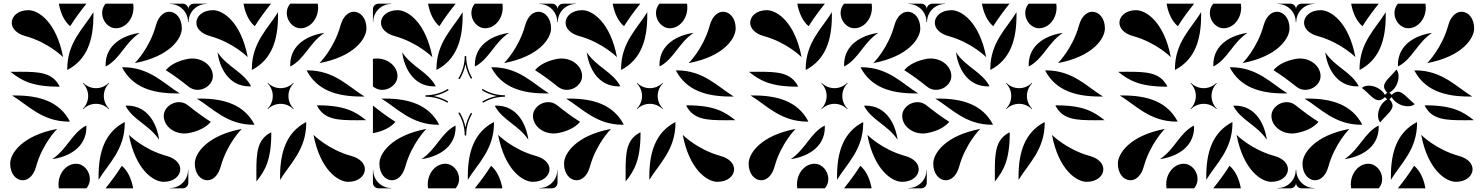

<svg xmlns="http://www.w3.org/2000/svg" viewBox="-20 -1020 8040 1040"><path d="M45.5 -502.8C131.5 -450.6 208.3 -361.5 352.9 -361.2L358.8 -361.7C302.6 -470.3 193.4 -502.5 64.6 -502.9C57.9 -502.9 52.2 -502.9 45.5 -502.8ZM37.1 -631C95.5 -584.1 153 -550.8 297.6 -550.5L303.4 -551C265.5 -627.6 192.2 -631.3 89.4 -631.3C78.7 -631.3 67.6 -631.2 56.3 -631.2C49.9 -631.2 43.6 -631.2 37.1 -631ZM263 -158C342 -169 448 -215 448 -332L447 -340C369 -299.2 344 -212 263 -158ZM297 -21.5C297 -14.5 297.5 -7.3 298.7 0H448.2C461.2 -15.4 466.8 -33.1 466.8 -50.5C466.8 -92.7 433.8 -133 392 -133C340 -133 297 -82.6 297 -21.5ZM514 -46C566 -132 655.5 -208.3 655.8 -352.9L655.3 -358.8C546.7 -302.6 514 -194 514 -65ZM551.8 0H701.3C691.8 -52.2 671.3 -95.5 640 -122C611.3 -76.7 581.1 -36.6 551.8 0ZM552 -668 553 -660C631 -700.8 656 -788 737 -842C658 -831 552 -785 552 -668ZM533.2 -949.5C533.2 -907.3 566.2 -867 608 -867C660 -867 703 -917.4 703 -978.5C703 -985.6 702.5 -992.7 701.3 -1000H551.8C538.8 -984.7 533.2 -966.9 533.2 -949.5ZM344.2 -647.1 344.7 -641.2C453.3 -697.4 486 -806 486 -935V-954C434 -868 344.5 -791.7 344.2 -647.1ZM298.7 -1000C308.2 -947.8 328.7 -904.5 360 -878C388.6 -923.3 418.9 -963.4 448.2 -1000ZM660 -447C700.8 -369 788 -344 842 -263C831 -342 785 -448 668 -448ZM867 -392C867 -340 917.4 -297 978.5 -297C985.6 -297 992.7 -297.5 1000 -298.7V-448.2C984.7 -461.2 966.9 -466.8 949.5 -466.8C907.3 -466.8 867 -433.8 867 -392ZM641.2 -655.3C697.4 -546.7 806 -514 935 -514H954C868 -566 791.7 -655.5 647.1 -655.8ZM878 -640C923.3 -611.3 963.4 -581.1 1000 -551.8V-701.3C947.8 -691.8 904.5 -671.3 878 -640ZM678.2 -289.5C714.2 -99.5 811.6 -35.1 866.2 -35.1C922.5 -35.1 956.4 -68.1 956.4 -103C956.4 -131.5 933.8 -161.3 882.2 -175.5C756.5 -210.2 678.2 -289.5 678.2 -289.5ZM901.2 0H970C986.6 0 1000 -13.4 1000 -30V-98.8H998.5C998.5 -45.1 954.9 -1.5 901.2 -1.5ZM710.5 -678.3C900.5 -714.3 964.9 -811.6 964.9 -866.2C964.9 -922.5 931.9 -956.4 897 -956.4C868.5 -956.4 838.7 -933.8 824.5 -882.3C789.8 -756.6 710.5 -678.3 710.5 -678.3ZM901.2 -998.5C954.9 -998.5 998.5 -954.9 998.5 -901.3H1000V-970C1000 -986.6 986.6 -1000 970 -1000H901.2ZM429.1 -431.2 431.2 -429.1C450.2 -448.1 475.1 -457.6 500 -457.6C524.9 -457.6 549.8 -448.1 568.8 -429.1L570.9 -431.2C551.9 -450.2 542.4 -475.1 542.4 -500C542.4 -524.9 551.9 -549.8 570.9 -568.8L568.8 -570.9C549.8 -551.9 524.9 -542.4 500 -542.4C475.1 -542.4 450.2 -551.9 431.2 -570.9L429.1 -568.8C448.1 -549.8 457.6 -524.9 457.6 -500C457.6 -475.1 448.1 -450.2 429.1 -431.2ZM43.6 -897C43.6 -868.5 66.2 -838.7 117.8 -824.5C243.4 -789.8 321.8 -710.5 321.8 -710.5C285.8 -900.5 188.4 -964.9 133.8 -964.9C77.5 -964.9 43.6 -931.9 43.6 -897ZM35.1 -133.8C35.1 -77.5 68.1 -43.6 103 -43.6C131.5 -43.6 161.3 -66.2 175.5 -117.7C210.2 -243.4 289.5 -321.7 289.5 -321.7C99.5 -285.7 35.1 -188.4 35.1 -133.8Z M1678.2 -289.5C1714.2 -99.5 1811.6 -35.1 1866.2 -35.1C1922.5 -35.1 1956.4 -68.1 1956.4 -103C1956.4 -131.5 1933.8 -161.3 1882.2 -175.5C1756.5 -210.2 1678.2 -289.5 1678.2 -289.5ZM1641.2 -638.3C1697.4 -529.7 1806.6 -497.5 1935.4 -497.1C1942.1 -497.1 1947.8 -497.1 1954.5 -497.2C1868.5 -549.4 1791.7 -638.5 1647.1 -638.8ZM1696.6 -449C1734.5 -372.4 1807.8 -368.7 1910.6 -368.7C1921.3 -368.7 1932.4 -368.8 1943.7 -368.8C1950.1 -368.8 1956.4 -368.8 1962.9 -369C1904.5 -415.9 1847 -449.2 1702.4 -449.5ZM1497.1 -64.6C1497.1 -57.9 1497.1 -52.2 1497.2 -45.5C1549.4 -131.5 1638.5 -208.3 1638.8 -352.9L1638.3 -358.8C1529.7 -302.6 1497.5 -193.4 1497.1 -64.6ZM1368.7 -89.4C1368.7 -78.7 1368.8 -67.6 1368.8 -56.3C1368.8 -49.9 1368.8 -43.6 1369 -37.1C1415.9 -95.5 1449.2 -153 1449.5 -297.6L1449 -303.4C1372.4 -265.5 1368.7 -192.2 1368.7 -89.4ZM1552 -668 1553 -660C1631 -700.8 1656 -788 1737 -842C1658 -831 1552 -785 1552 -668ZM1533.2 -949.5C1533.2 -907.3 1566.2 -867 1608 -867C1660 -867 1703 -917.4 1703 -978.5C1703 -985.6 1702.5 -992.7 1701.3 -1000H1551.8C1538.8 -984.7 1533.2 -966.9 1533.2 -949.5ZM1344.2 -647.1 1344.7 -641.2C1453.3 -697.4 1486 -806 1486 -935V-954C1434 -868 1344.5 -791.7 1344.2 -647.1ZM1298.7 -1000C1308.2 -947.8 1328.7 -904.5 1360 -878C1388.6 -923.3 1418.9 -963.4 1448.2 -1000ZM1158 -737C1169 -658 1215 -552 1332 -552L1340 -553C1299.2 -631 1212 -656 1158 -737ZM1000 -551.8C1015.4 -538.8 1033.1 -533.2 1050.5 -533.2C1092.7 -533.2 1133 -566.2 1133 -608C1133 -660 1082.6 -703.1 1021.5 -703.1C1014.4 -703.1 1007.3 -702.5 1000 -701.3ZM1046 -486C1132 -434 1208.3 -344.5 1352.9 -344.2L1358.8 -344.7C1302.6 -453.3 1194 -486 1065 -486ZM1000 -298.7C1052.2 -308.2 1095.5 -328.7 1122 -360C1076.7 -388.7 1036.6 -418.9 1000 -448.2ZM1043.6 -897C1043.6 -868.5 1066.2 -838.7 1117.8 -824.5C1243.4 -789.8 1321.8 -710.5 1321.8 -710.5C1285.8 -900.5 1188.4 -964.9 1133.8 -964.9C1077.5 -964.9 1043.6 -931.9 1043.6 -897ZM1000 -901.3H1001.5C1001.5 -954.9 1045.1 -998.5 1098.8 -998.5V-1000H1030C1013.4 -1000 1000 -986.6 1000 -970ZM1429.1 -431.2 1431.2 -429.1C1450.2 -448.1 1475.1 -457.6 1500 -457.6C1524.9 -457.6 1549.8 -448.1 1568.8 -429.1L1570.9 -431.2C1551.9 -450.2 1542.4 -475.1 1542.4 -500C1542.4 -524.9 1551.9 -549.8 1570.9 -568.8L1568.8 -570.9C1549.8 -551.9 1524.9 -542.4 1500 -542.4C1475.1 -542.4 1450.2 -551.9 1431.2 -570.9L1429.1 -568.8C1448.1 -549.8 1457.6 -524.9 1457.6 -500C1457.6 -475.1 1448.1 -450.2 1429.1 -431.2ZM1710.5 -678.2C1900.5 -714.2 1964.9 -811.6 1964.9 -866.2C1964.9 -922.5 1931.9 -956.4 1897 -956.4C1868.5 -956.4 1838.7 -933.7 1824.5 -882.2C1789.8 -756.5 1710.5 -678.2 1710.5 -678.2ZM1035.1 -133.8C1035.1 -77.5 1068.1 -43.6 1103 -43.6C1131.5 -43.6 1161.3 -66.2 1175.5 -117.7C1210.2 -243.4 1289.5 -321.7 1289.5 -321.7C1099.5 -285.7 1035.1 -188.4 1035.1 -133.8Z M2263 -158C2342 -169 2448 -215 2448 -332L2447 -340C2369 -299.2 2344 -212 2263 -158ZM2297 -21.5C2297 -14.5 2297.5 -7.3 2298.7 0H2448.2C2461.2 -15.4 2466.8 -33.1 2466.8 -50.5C2466.8 -92.7 2433.8 -133 2392 -133C2340 -133 2297 -82.6 2297 -21.5ZM2514 -46C2566 -132 2655.5 -208.3 2655.8 -352.9L2655.3 -358.8C2546.7 -302.6 2514 -194 2514 -65ZM2551.8 0H2701.3C2691.8 -52.2 2671.3 -95.5 2640 -122C2611.3 -76.7 2581.1 -36.6 2551.8 0ZM2552 -668 2553 -660C2631 -700.8 2656 -788 2737 -842C2658 -831 2552 -785 2552 -668ZM2533.2 -949.5C2533.2 -907.3 2566.2 -867 2608 -867C2660 -867 2703 -917.4 2703 -978.5C2703 -985.6 2702.5 -992.7 2701.3 -1000H2551.8C2538.8 -984.7 2533.2 -966.9 2533.2 -949.5ZM2344.2 -647.1 2344.7 -641.2C2453.3 -697.4 2486 -806 2486 -935V-954C2434 -868 2344.5 -791.7 2344.2 -647.1ZM2298.7 -1000C2308.2 -947.8 2328.7 -904.5 2360 -878C2388.6 -923.3 2418.9 -963.4 2448.2 -1000ZM2660 -447C2700.8 -369 2788 -344 2842 -263C2831 -342 2785 -448 2668 -448ZM2867 -392C2867 -340 2917.4 -297 2978.5 -297C2985.6 -297 2992.7 -297.5 3000 -298.7V-448.2C2984.7 -461.2 2966.9 -466.8 2949.5 -466.8C2907.3 -466.8 2867 -433.8 2867 -392ZM2641.2 -655.3C2697.4 -546.7 2806 -514 2935 -514H2954C2868 -566 2791.7 -655.5 2647.1 -655.8ZM2878 -640C2923.3 -611.3 2963.4 -581.1 3000 -551.8V-701.3C2947.8 -691.8 2904.5 -671.3 2878 -640ZM2158 -737C2169 -658 2215 -552 2332 -552L2340 -553C2299.2 -631 2212 -656 2158 -737ZM2000 -551.8C2015.4 -538.8 2033.1 -533.2 2050.5 -533.2C2092.7 -533.2 2133 -566.2 2133 -608C2133 -660 2082.6 -703.1 2021.5 -703.1C2014.4 -703.1 2007.3 -702.5 2000 -701.3ZM2046 -486C2132 -434 2208.3 -344.5 2352.9 -344.2L2358.8 -344.7C2302.6 -453.3 2194 -486 2065 -486ZM2000 -298.7C2052.2 -308.2 2095.5 -328.7 2122 -360C2076.7 -388.7 2036.6 -418.9 2000 -448.2ZM2678.2 -289.5C2714.2 -99.5 2811.6 -35.1 2866.2 -35.1C2922.5 -35.1 2956.4 -68.1 2956.4 -103C2956.4 -131.5 2933.8 -161.3 2882.2 -175.5C2756.5 -210.2 2678.2 -289.5 2678.2 -289.5ZM2901.2 0H2970C2986.6 0 3000 -13.4 3000 -30V-98.8H2998.5C2998.5 -45.1 2954.9 -1.5 2901.2 -1.5ZM2710.5 -678.3C2900.5 -714.3 2964.9 -811.6 2964.9 -866.2C2964.9 -922.5 2931.9 -956.4 2897 -956.4C2868.5 -956.4 2838.7 -933.8 2824.5 -882.3C2789.8 -756.6 2710.5 -678.3 2710.5 -678.3ZM2901.2 -998.5C2954.9 -998.5 2998.5 -954.9 2998.5 -901.3H3000V-970C3000 -986.6 2986.6 -1000 2970 -1000H2901.2ZM2043.6 -897C2043.6 -868.5 2066.2 -838.7 2117.8 -824.5C2243.4 -789.8 2321.8 -710.5 2321.8 -710.5C2285.8 -900.5 2188.4 -964.9 2133.8 -964.9C2077.5 -964.9 2043.6 -931.9 2043.6 -897ZM2000 -901.3H2001.5C2001.5 -954.9 2045.1 -998.5 2098.8 -998.5V-1000H2030C2013.4 -1000 2000 -986.6 2000 -970ZM2035.1 -133.8C2035.1 -77.5 2068.1 -43.6 2103 -43.6C2131.5 -43.6 2161.3 -66.3 2175.5 -117.8C2210.2 -243.5 2289.5 -321.8 2289.5 -321.8C2099.5 -285.8 2035.1 -188.4 2035.1 -133.8ZM2000 -30C2000 -13.4 2013.4 0 2030 0H2098.8V-1.5C2045.1 -1.5 2001.5 -45.1 2001.5 -98.8H2000ZM2462.3 -594.2 2470.3 -591.9C2485.2 -616.2 2495.8 -643.4 2501.2 -672.4C2506.4 -644 2516.7 -617.3 2531.1 -593.3L2537.7 -597.6C2517 -632.2 2505.2 -672.8 2505.2 -716.2H2497.2C2497.2 -671.4 2484.4 -629.6 2462.3 -594.2ZM2462.3 -408.2C2484.4 -372.7 2497.2 -330.9 2497.2 -286.2H2505.2C2505.2 -329.6 2517 -370.1 2537.7 -404.7L2531.1 -409C2516.7 -385.1 2506.4 -358.4 2501.2 -329.9C2495.8 -358.9 2485.2 -386.1 2470.3 -410.4ZM2590.7 -530.8C2615.1 -516 2642.2 -505.4 2671.2 -500C2642.8 -494.7 2616.1 -484.4 2592.2 -470.1L2596.4 -463.5C2631.1 -484.2 2671.6 -496 2715 -496V-504C2670.2 -504 2628.4 -516.8 2593 -538.8ZM2285 -496C2328.4 -496 2368.9 -484.2 2403.6 -463.5L2407.8 -470.1C2383.9 -484.4 2357.2 -494.7 2328.8 -500C2357.8 -505.4 2384.9 -516 2409.3 -530.8L2407 -538.8C2371.6 -516.8 2329.8 -504 2285 -504Z M3678.2 -289.5C3714.2 -99.5 3811.6 -35.1 3866.2 -35.1C3922.5 -35.1 3956.4 -68.1 3956.4 -103C3956.4 -131.5 3933.8 -161.3 3882.2 -175.5C3756.5 -210.2 3678.2 -289.5 3678.2 -289.5ZM3641.2 -638.3C3697.4 -529.7 3806.6 -497.5 3935.4 -497.1C3942.1 -497.1 3947.8 -497.1 3954.5 -497.2C3868.5 -549.4 3791.7 -638.5 3647.1 -638.8ZM3696.6 -449C3734.5 -372.4 3807.8 -368.7 3910.6 -368.7C3921.3 -368.7 3932.4 -368.8 3943.7 -368.8C3950.1 -368.8 3956.4 -368.8 3962.9 -369C3904.5 -415.9 3847 -449.2 3702.4 -449.5ZM3497.1 -64.6C3497.1 -57.9 3497.1 -52.2 3497.2 -45.5C3549.4 -131.5 3638.5 -208.3 3638.8 -352.9L3638.3 -358.8C3529.7 -302.6 3497.5 -193.4 3497.1 -64.6ZM3368.7 -89.4C3368.7 -78.7 3368.8 -67.6 3368.8 -56.3C3368.8 -49.9 3368.8 -43.6 3369 -37.1C3415.9 -95.5 3449.2 -153 3449.5 -297.6L3449 -303.4C3372.4 -265.5 3368.7 -192.2 3368.7 -89.4ZM3552 -668 3553 -660C3631 -700.8 3656 -788 3737 -842C3658 -831 3552 -785 3552 -668ZM3533.2 -949.5C3533.2 -907.3 3566.2 -867 3608 -867C3660 -867 3703 -917.4 3703 -978.5C3703 -985.6 3702.5 -992.7 3701.3 -1000H3551.8C3538.8 -984.7 3533.2 -966.9 3533.2 -949.5ZM3344.2 -647.1 3344.7 -641.2C3453.3 -697.4 3486 -806 3486 -935V-954C3434 -868 3344.5 -791.7 3344.2 -647.1ZM3298.7 -1000C3308.2 -947.8 3328.7 -904.5 3360 -878C3388.6 -923.3 3418.9 -963.4 3448.2 -1000ZM3158 -737C3169 -658 3215 -552 3332 -552L3340 -553C3299.2 -631 3212 -656 3158 -737ZM3000 -551.8C3015.4 -538.8 3033.1 -533.2 3050.5 -533.2C3092.7 -533.2 3133 -566.2 3133 -608C3133 -660 3082.6 -703.1 3021.5 -703.1C3014.4 -703.1 3007.3 -702.5 3000 -701.3ZM3046 -486C3132 -434 3208.3 -344.5 3352.9 -344.2L3358.8 -344.7C3302.6 -453.3 3194 -486 3065 -486ZM3000 -298.7C3052.2 -308.2 3095.5 -328.7 3122 -360C3076.7 -388.7 3036.6 -418.9 3000 -448.2ZM3043.6 -897C3043.6 -868.5 3066.2 -838.7 3117.8 -824.5C3243.4 -789.8 3321.8 -710.5 3321.8 -710.5C3285.8 -900.5 3188.4 -964.9 3133.8 -964.9C3077.5 -964.9 3043.6 -931.9 3043.6 -897ZM3000 -901.3H3001.5C3001.5 -954.9 3045.1 -998.5 3098.8 -998.5V-1000H3030C3013.4 -1000 3000 -986.6 3000 -970ZM3429.1 -431.2 3431.2 -429.1C3450.2 -448.1 3475.1 -457.6 3500 -457.6C3524.9 -457.6 3549.8 -448.1 3568.8 -429.1L3570.9 -431.2C3551.9 -450.2 3542.4 -475.1 3542.4 -500C3542.4 -524.9 3551.9 -549.8 3570.9 -568.8L3568.8 -570.9C3549.8 -551.9 3524.9 -542.4 3500 -542.4C3475.1 -542.4 3450.2 -551.9 3431.2 -570.9L3429.1 -568.8C3448.1 -549.8 3457.6 -524.9 3457.6 -500C3457.6 -475.1 3448.1 -450.2 3429.1 -431.2ZM3710.5 -678.2C3900.5 -714.2 3964.9 -811.6 3964.9 -866.2C3964.9 -922.5 3931.9 -956.4 3897 -956.4C3868.5 -956.4 3838.7 -933.7 3824.5 -882.2C3789.8 -756.5 3710.5 -678.2 3710.5 -678.2ZM3035.1 -133.8C3035.1 -77.5 3068.1 -43.6 3103 -43.6C3131.5 -43.6 3161.3 -66.2 3175.5 -117.7C3210.2 -243.4 3289.5 -321.7 3289.5 -321.7C3099.5 -285.7 3035.1 -188.4 3035.1 -133.8Z M4045.5 -502.8C4131.5 -450.6 4208.3 -361.5 4352.9 -361.2L4358.8 -361.7C4302.6 -470.3 4193.4 -502.5 4064.6 -502.9C4057.9 -502.9 4052.2 -502.9 4045.5 -502.8ZM4037.1 -631C4095.5 -584.1 4153 -550.8 4297.6 -550.5L4303.4 -551C4265.5 -627.6 4192.2 -631.3 4089.4 -631.3C4078.7 -631.3 4067.6 -631.2 4056.3 -631.2C4049.9 -631.2 4043.6 -631.2 4037.1 -631ZM4263 -158C4342 -169 4448 -215 4448 -332L4447 -340C4369 -299.2 4344 -212 4263 -158ZM4297 -21.5C4297 -14.5 4297.5 -7.3 4298.7 0H4448.2C4461.2 -15.4 4466.8 -33.1 4466.8 -50.5C4466.8 -92.7 4433.8 -133 4392 -133C4340 -133 4297 -82.6 4297 -21.5ZM4514 -46C4566 -132 4655.5 -208.3 4655.8 -352.9L4655.3 -358.8C4546.7 -302.6 4514 -194 4514 -65ZM4551.8 0H4701.3C4691.8 -52.2 4671.3 -95.5 4640 -122C4611.3 -76.7 4581.1 -36.6 4551.8 0ZM4552 -668 4553 -660C4631 -700.8 4656 -788 4737 -842C4658 -831 4552 -785 4552 -668ZM4533.2 -949.5C4533.2 -907.3 4566.2 -867 4608 -867C4660 -867 4703 -917.4 4703 -978.5C4703 -985.6 4702.5 -992.7 4701.3 -1000H4551.8C4538.8 -984.7 4533.2 -966.9 4533.2 -949.5ZM4344.2 -647.1 4344.7 -641.2C4453.3 -697.4 4486 -806 4486 -935V-954C4434 -868 4344.5 -791.7 4344.2 -647.1ZM4298.7 -1000C4308.2 -947.8 4328.7 -904.5 4360 -878C4388.6 -923.3 4418.9 -963.4 4448.2 -1000ZM4660 -447C4700.8 -369 4788 -344 4842 -263C4831 -342 4785 -448 4668 -448ZM4867 -392C4867 -340 4917.4 -297 4978.5 -297C4985.6 -297 4992.7 -297.5 5000 -298.7V-448.2C4984.7 -461.2 4966.9 -466.8 4949.5 -466.8C4907.3 -466.8 4867 -433.8 4867 -392ZM4641.2 -655.3C4697.4 -546.7 4806 -514 4935 -514H4954C4868 -566 4791.7 -655.5 4647.1 -655.8ZM4878 -640C4923.3 -611.3 4963.4 -581.1 5000 -551.8V-701.3C4947.8 -691.8 4904.5 -671.3 4878 -640ZM4678.2 -289.5C4714.2 -99.5 4811.6 -35.1 4866.2 -35.1C4922.5 -35.1 4956.4 -68.1 4956.4 -103C4956.4 -131.5 4933.8 -161.3 4882.2 -175.5C4756.5 -210.2 4678.2 -289.5 4678.2 -289.5ZM4901.2 0H4970C4986.6 0 5000 -13.4 5000 -30V-98.8H4998.5C4998.5 -45.1 4954.9 -1.5 4901.2 -1.5ZM4710.5 -678.3C4900.5 -714.3 4964.9 -811.6 4964.9 -866.2C4964.9 -922.5 4931.9 -956.4 4897 -956.4C4868.5 -956.4 4838.7 -933.8 4824.5 -882.3C4789.8 -756.6 4710.5 -678.3 4710.5 -678.3ZM4901.2 -998.5C4954.9 -998.5 4998.5 -954.9 4998.5 -901.3H5000V-970C5000 -986.6 4986.6 -1000 4970 -1000H4901.2ZM4429.1 -431.2 4431.2 -429.1C4450.2 -448.1 4475.1 -457.6 4500 -457.6C4524.9 -457.6 4549.8 -448.1 4568.8 -429.1L4570.9 -431.2C4551.9 -450.2 4542.4 -475.1 4542.4 -500C4542.4 -524.9 4551.9 -549.8 4570.9 -568.8L4568.8 -570.9C4549.8 -551.9 4524.9 -542.4 4500 -542.4C4475.1 -542.4 4450.2 -551.9 4431.2 -570.9L4429.1 -568.8C4448.1 -549.8 4457.6 -524.9 4457.6 -500C4457.6 -475.1 4448.1 -450.2 4429.1 -431.2ZM4043.6 -897C4043.6 -868.5 4066.2 -838.7 4117.8 -824.5C4243.4 -789.8 4321.8 -710.5 4321.8 -710.5C4285.8 -900.5 4188.4 -964.9 4133.8 -964.9C4077.5 -964.9 4043.6 -931.9 4043.6 -897ZM4035.1 -133.8C4035.1 -77.5 4068.1 -43.6 4103 -43.6C4131.5 -43.6 4161.3 -66.2 4175.5 -117.7C4210.2 -243.4 4289.5 -321.7 4289.5 -321.7C4099.5 -285.7 4035.1 -188.4 4035.1 -133.8Z M5678.2 -289.5C5714.2 -99.5 5811.6 -35.1 5866.2 -35.1C5922.5 -35.1 5956.4 -68.1 5956.4 -103C5956.4 -131.5 5933.8 -161.3 5882.2 -175.5C5756.5 -210.2 5678.2 -289.5 5678.2 -289.5ZM5641.2 -638.3C5697.4 -529.7 5806.6 -497.5 5935.4 -497.1C5942.1 -497.1 5947.8 -497.1 5954.5 -497.2C5868.5 -549.4 5791.7 -638.5 5647.1 -638.8ZM5696.6 -449C5734.5 -372.4 5807.8 -368.7 5910.6 -368.7C5921.3 -368.7 5932.4 -368.8 5943.7 -368.8C5950.1 -368.8 5956.4 -368.8 5962.9 -369C5904.5 -415.9 5847 -449.2 5702.4 -449.5ZM5497.1 -64.6C5497.1 -57.9 5497.1 -52.2 5497.2 -45.5C5549.4 -131.5 5638.5 -208.3 5638.8 -352.9L5638.3 -358.8C5529.7 -302.6 5497.5 -193.4 5497.1 -64.6ZM5368.7 -89.4C5368.7 -78.7 5368.8 -67.6 5368.8 -56.3C5368.8 -49.9 5368.8 -43.6 5369 -37.1C5415.9 -95.5 5449.2 -153 5449.5 -297.6L5449 -303.4C5372.4 -265.5 5368.7 -192.2 5368.7 -89.4ZM5552 -668 5553 -660C5631 -700.8 5656 -788 5737 -842C5658 -831 5552 -785 5552 -668ZM5533.2 -949.5C5533.2 -907.3 5566.2 -867 5608 -867C5660 -867 5703 -917.4 5703 -978.5C5703 -985.6 5702.5 -992.7 5701.3 -1000H5551.8C5538.8 -984.7 5533.2 -966.9 5533.2 -949.5ZM5344.2 -647.1 5344.7 -641.2C5453.3 -697.4 5486 -806 5486 -935V-954C5434 -868 5344.5 -791.7 5344.2 -647.1ZM5298.7 -1000C5308.2 -947.8 5328.7 -904.5 5360 -878C5388.6 -923.3 5418.9 -963.4 5448.2 -1000ZM5158 -737C5169 -658 5215 -552 5332 -552L5340 -553C5299.2 -631 5212 -656 5158 -737ZM5000 -551.8C5015.4 -538.8 5033.1 -533.2 5050.5 -533.2C5092.7 -533.2 5133 -566.2 5133 -608C5133 -660 5082.6 -703.1 5021.5 -703.1C5014.4 -703.1 5007.3 -702.5 5000 -701.3ZM5046 -486C5132 -434 5208.3 -344.5 5352.9 -344.2L5358.8 -344.7C5302.6 -453.3 5194 -486 5065 -486ZM5000 -298.7C5052.2 -308.2 5095.5 -328.7 5122 -360C5076.7 -388.7 5036.6 -418.9 5000 -448.2ZM5043.6 -897C5043.6 -868.5 5066.2 -838.7 5117.8 -824.5C5243.4 -789.8 5321.8 -710.5 5321.8 -710.5C5285.8 -900.5 5188.4 -964.9 5133.8 -964.9C5077.5 -964.9 5043.6 -931.9 5043.6 -897ZM5000 -901.3H5001.5C5001.5 -954.9 5045.1 -998.5 5098.8 -998.5V-1000H5030C5013.4 -1000 5000 -986.6 5000 -970ZM5429.1 -431.2 5431.2 -429.1C5450.2 -448.1 5475.1 -457.6 5500 -457.6C5524.9 -457.6 5549.8 -448.1 5568.8 -429.1L5570.9 -431.2C5551.9 -450.2 5542.4 -475.1 5542.4 -500C5542.4 -524.9 5551.9 -549.8 5570.9 -568.8L5568.8 -570.9C5549.8 -551.9 5524.9 -542.4 5500 -542.4C5475.1 -542.4 5450.2 -551.9 5431.2 -570.9L5429.1 -568.8C5448.1 -549.8 5457.6 -524.9 5457.6 -500C5457.6 -475.1 5448.1 -450.2 5429.1 -431.2ZM5710.5 -678.2C5900.5 -714.2 5964.9 -811.6 5964.9 -866.2C5964.9 -922.5 5931.9 -956.4 5897 -956.4C5868.5 -956.4 5838.7 -933.7 5824.5 -882.2C5789.8 -756.5 5710.5 -678.2 5710.5 -678.2ZM5035.1 -133.8C5035.1 -77.5 5068.1 -43.6 5103 -43.6C5131.5 -43.6 5161.3 -66.2 5175.5 -117.7C5210.2 -243.4 5289.5 -321.7 5289.5 -321.7C5099.5 -285.7 5035.1 -188.4 5035.1 -133.8Z M6045.5 -502.8C6131.5 -450.6 6208.3 -361.5 6352.9 -361.2L6358.8 -361.7C6302.6 -470.3 6193.4 -502.5 6064.6 -502.9C6057.9 -502.9 6052.2 -502.9 6045.5 -502.8ZM6037.1 -631C6095.5 -584.1 6153 -550.8 6297.6 -550.5L6303.4 -551C6265.5 -627.6 6192.2 -631.3 6089.4 -631.3C6078.7 -631.3 6067.6 -631.2 6056.3 -631.2C6049.9 -631.2 6043.6 -631.2 6037.1 -631ZM6263 -158C6342 -169 6448 -215 6448 -332L6447 -340C6369 -299.2 6344 -212 6263 -158ZM6297 -21.5C6297 -14.5 6297.5 -7.3 6298.7 0H6448.2C6461.2 -15.4 6466.8 -33.1 6466.8 -50.5C6466.8 -92.7 6433.8 -133 6392 -133C6340 -133 6297 -82.6 6297 -21.5ZM6514 -46C6566 -132 6655.5 -208.3 6655.8 -352.9L6655.3 -358.8C6546.7 -302.6 6514 -194 6514 -65ZM6551.8 0H6701.3C6691.8 -52.2 6671.3 -95.5 6640 -122C6611.3 -76.7 6581.1 -36.6 6551.8 0ZM6552 -668 6553 -660C6631 -700.8 6656 -788 6737 -842C6658 -831 6552 -785 6552 -668ZM6533.2 -949.5C6533.2 -907.3 6566.2 -867 6608 -867C6660 -867 6703 -917.4 6703 -978.5C6703 -985.6 6702.5 -992.7 6701.3 -1000H6551.8C6538.8 -984.7 6533.2 -966.9 6533.2 -949.5ZM6344.2 -647.1 6344.7 -641.2C6453.3 -697.4 6486 -806 6486 -935V-954C6434 -868 6344.5 -791.7 6344.2 -647.1ZM6298.7 -1000C6308.2 -947.8 6328.7 -904.5 6360 -878C6388.6 -923.3 6418.9 -963.4 6448.2 -1000ZM6660 -447C6700.8 -369 6788 -344 6842 -263C6831 -342 6785 -448 6668 -448ZM6867 -392C6867 -340 6917.4 -297 6978.5 -297C6985.6 -297 6992.7 -297.5 7000 -298.7V-448.2C6984.7 -461.2 6966.9 -466.8 6949.5 -466.8C6907.3 -466.8 6867 -433.8 6867 -392ZM6641.2 -655.3C6697.4 -546.7 6806 -514 6935 -514H6954C6868 -566 6791.7 -655.5 6647.1 -655.8ZM6878 -640C6923.3 -611.3 6963.4 -581.1 7000 -551.8V-701.3C6947.8 -691.8 6904.5 -671.3 6878 -640ZM6678.2 -289.5C6714.2 -99.5 6811.6 -35.1 6866.2 -35.1C6922.5 -35.1 6956.4 -68.1 6956.4 -103C6956.4 -131.5 6933.8 -161.3 6882.2 -175.5C6756.5 -210.2 6678.2 -289.5 6678.2 -289.5ZM6901.2 0H6970C6986.6 0 7000 -13.4 7000 -30V-98.8H6998.5C6998.5 -45.1 6954.9 -1.5 6901.2 -1.5ZM6710.5 -678.3C6900.5 -714.3 6964.9 -811.6 6964.9 -866.2C6964.9 -922.5 6931.9 -956.4 6897 -956.4C6868.5 -956.4 6838.7 -933.8 6824.5 -882.3C6789.8 -756.6 6710.5 -678.3 6710.5 -678.3ZM6901.2 -998.5C6954.9 -998.5 6998.5 -954.9 6998.5 -901.3H7000V-970C7000 -986.6 6986.6 -1000 6970 -1000H6901.2ZM6429.1 -431.2 6431.2 -429.1C6450.2 -448.1 6475.1 -457.6 6500 -457.6C6524.9 -457.6 6549.8 -448.1 6568.8 -429.1L6570.9 -431.2C6551.9 -450.2 6542.4 -475.1 6542.4 -500C6542.4 -524.9 6551.9 -549.8 6570.9 -568.8L6568.8 -570.9C6549.8 -551.9 6524.9 -542.4 6500 -542.4C6475.1 -542.4 6450.2 -551.9 6431.2 -570.9L6429.1 -568.8C6448.1 -549.8 6457.6 -524.9 6457.6 -500C6457.6 -475.1 6448.1 -450.2 6429.1 -431.2ZM6043.6 -897C6043.6 -868.5 6066.2 -838.7 6117.8 -824.5C6243.4 -789.8 6321.8 -710.5 6321.8 -710.5C6285.8 -900.5 6188.4 -964.9 6133.8 -964.9C6077.5 -964.9 6043.6 -931.9 6043.6 -897ZM6035.1 -133.8C6035.1 -77.5 6068.1 -43.6 6103 -43.6C6131.5 -43.6 6161.3 -66.2 6175.5 -117.7C6210.2 -243.4 6289.5 -321.7 6289.5 -321.7C6099.5 -285.7 6035.1 -188.4 6035.1 -133.8Z M7710.5 -678.2C7900.5 -714.2 7964.9 -811.6 7964.9 -866.2C7964.9 -922.5 7931.9 -956.4 7897 -956.4C7868.5 -956.4 7838.7 -933.8 7824.5 -882.2C7789.8 -756.5 7710.5 -678.2 7710.5 -678.2ZM7357 -543.6C7395.6 -514.2 7419.5 -477.1 7448.1 -477.1C7458.5 -477.1 7469.5 -482 7482 -494L7494 -482C7459.4 -461.7 7444.4 -424.1 7444.4 -394.2C7444.4 -378.4 7448.6 -364.8 7456.3 -357C7486.4 -395.5 7523.1 -419.4 7523.1 -447.8C7523.1 -458.3 7518.1 -469.4 7506 -482L7518 -494C7538.3 -459.4 7575.9 -444.4 7605.8 -444.4C7621.6 -444.4 7635.2 -448.6 7643 -456.3C7604.5 -486.4 7580.6 -523.1 7552.2 -523.1C7541.7 -523.1 7530.7 -518.1 7518 -506L7506 -518C7540.6 -538.3 7555.6 -575.9 7555.6 -605.8C7555.6 -621.6 7551.4 -635.2 7543.7 -643C7513.6 -604.5 7476.9 -580.6 7476.9 -552.2C7476.9 -541.7 7481.9 -530.7 7494 -518L7482 -506C7461.7 -540.6 7424.1 -556 7394.2 -556C7378.4 -556 7364.8 -551.7 7357 -543.6ZM7035.1 -133.8C7035.1 -77.5 7068.1 -43.6 7103 -43.6C7131.5 -43.6 7161.3 -66.2 7175.5 -117.8C7210.2 -243.4 7289.5 -321.8 7289.5 -321.8C7099.5 -285.8 7035.1 -188.4 7035.1 -133.8ZM7000 -30C7000 -13.4 7013.4 0 7030 0H7098.8V-1.5C7045.1 -1.5 7001.5 -45.1 7001.5 -98.8H7000ZM7043.6 -897C7043.6 -868.5 7066.2 -838.7 7117.8 -824.5C7243.4 -789.8 7321.8 -710.5 7321.8 -710.5C7285.8 -900.5 7188.4 -964.9 7133.8 -964.9C7077.5 -964.9 7043.6 -931.9 7043.6 -897ZM7000 -901.2H7001.5C7001.5 -954.9 7045.1 -998.5 7098.8 -998.5V-1000H7030C7013.4 -1000 7000 -986.6 7000 -970ZM7158 -737C7169 -658 7215 -552 7332 -552L7340 -553C7299.2 -631 7212 -656 7158 -737ZM7000 -551.8C7015.4 -538.8 7033.1 -533.2 7050.5 -533.2C7092.7 -533.2 7133 -566.2 7133 -608C7133 -660 7082.6 -703 7021.5 -703C7014.4 -703 7007.3 -702.5 7000 -701.3ZM7046 -486C7132 -434 7208.3 -344.5 7352.9 -344.2L7358.8 -344.7C7302.6 -453.3 7194 -486 7065 -486ZM7000 -298.7C7052.2 -308.2 7095.5 -328.7 7122 -360C7076.7 -388.6 7036.6 -418.9 7000 -448.2ZM7552 -668 7553 -660C7631 -700.8 7656 -788 7737 -842C7658 -831 7552 -785 7552 -668ZM7533.2 -949.5C7533.2 -907.3 7566.2 -867 7608 -867C7660 -867 7703 -917.4 7703 -978.5C7703 -985.6 7702.5 -992.7 7701.3 -1000H7551.8C7538.8 -984.7 7533.2 -966.9 7533.2 -949.5ZM7344.2 -647.1 7344.7 -641.2C7453.3 -697.4 7486 -806 7486 -935V-954C7434 -868 7344.5 -791.7 7344.2 -647.1ZM7298.7 -1000C7308.2 -947.8 7328.7 -904.5 7360 -878C7388.6 -923.3 7418.9 -963.4 7448.2 -1000ZM7263 -158C7342 -169 7448 -215 7448 -332L7447 -340C7369 -299.2 7344 -212 7263 -158ZM7297 -21.5C7297 -14.5 7297.5 -7.3 7298.7 0H7448.2C7461.2 -15.4 7466.8 -33.1 7466.8 -50.5C7466.8 -92.7 7433.8 -133 7392 -133C7340 -133 7297 -82.6 7297 -21.5ZM7514 -46C7566 -132 7655.5 -208.3 7655.8 -352.9L7655.3 -358.8C7546.7 -302.6 7514 -194 7514 -65ZM7551.8 0H7701.3C7691.8 -52.2 7671.3 -95.5 7640 -122C7611.3 -76.7 7581.1 -36.6 7551.8 0ZM7641.2 -638.3C7697.4 -529.7 7806.6 -497.5 7935.4 -497.1C7942.1 -497.1 7947.8 -497.1 7954.5 -497.2C7868.5 -549.4 7791.7 -638.5 7647.1 -638.8ZM7696.6 -449C7734.5 -372.4 7807.8 -368.7 7910.6 -368.7C7921.3 -368.7 7932.4 -368.8 7943.7 -368.8C7950.1 -368.8 7956.4 -368.8 7962.9 -369C7904.5 -415.9 7847 -449.2 7702.4 -449.5ZM7678.2 -289.5C7714.2 -99.5 7811.6 -35.1 7866.2 -35.1C7922.5 -35.1 7956.4 -68.1 7956.4 -103C7956.4 -131.5 7933.8 -161.3 7882.2 -175.5C7756.5 -210.2 7678.2 -289.5 7678.2 -289.5Z"/></svg>

Font: GlukFrames07
Style: Medium
Weight: 500
Monospace: yes
Designer: gluk
Foundry: gluk
Version: Version 1.00